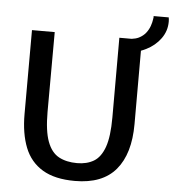

<svg xmlns="http://www.w3.org/2000/svg" viewBox="-58 -923 889 984"><g transform="rotate(5 386.0 -430.5)"><path d="M363.5 8Q260 8 196.8 -30Q133.5 -68 105.2 -139.5Q77 -211 77 -311L77.5 -743H194.5L193.5 -333.5Q193.5 -234 213.8 -180Q234 -126 272.8 -105Q311.5 -84 367 -84Q417 -84 452.8 -105.2Q488.5 -126.5 507.8 -180.5Q527 -234.5 527 -333.5V-743H590.5Q611.5 -745.5 627 -753Q649.5 -764.5 662.8 -781.8Q676 -799 682.5 -817.8Q689 -836.5 691 -852Q692 -857.5 692.5 -861.8Q693 -866 692 -869H770Q771 -863 771.5 -857.8Q772 -852.5 772 -847Q772 -799 743.8 -760Q715.5 -721 669.5 -698Q656.5 -691.5 643 -686.5V-309Q643 -156 574 -74Q505 8 363.5 8Z"/></g></svg>

Font: Koeln Type Sans
Style: Regular
Weight: 400
Designer: Eben Sorkin
Foundry: Eben Sorkin
Version: Version 2.001